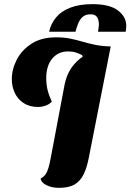

<svg xmlns="http://www.w3.org/2000/svg" viewBox="-20 -884 629 926"><path d="M264 22Q231 22 205 9.5Q179 -3 176 -23Q191 -31 199.5 -43Q208 -55 214 -75.5Q220 -96 226 -129L290 -468Q301 -528 332 -567Q363 -606 409 -628.5Q455 -651 514 -660L409 -127Q400 -78 384 -44.5Q368 -11 340 5.5Q312 22 264 22ZM165 -368Q123 -368 94.5 -386.5Q66 -405 51.5 -435.5Q37 -466 37 -502Q37 -550 61 -596.5Q85 -643 132.5 -673.5Q180 -704 251 -704Q289 -704 320 -697.5Q351 -691 380 -682.5Q409 -674 441 -667.5Q473 -661 514 -660L379 -610L376 -618Q361 -626 345 -631Q329 -636 309 -636Q261 -636 232 -601.5Q203 -567 203 -507Q203 -478 209 -452Q215 -426 230 -394Q217 -380 198.5 -374Q180 -368 165 -368ZM217 -731Q225 -769 250 -799.5Q275 -830 319 -847Q363 -864 426 -864Q509 -864 549 -833.5Q589 -803 589 -759Q589 -746 586 -731H453Q454 -742 455.5 -750.5Q457 -759 457 -768Q457 -777 454 -788.5Q451 -800 442.5 -807.5Q434 -815 416 -815Q392 -815 378 -802Q364 -789 356.5 -769.5Q349 -750 344 -731Z"/></svg>

Font: Sansita Swashed Light
Style: Bold
Weight: 700
Version: Version 1.003